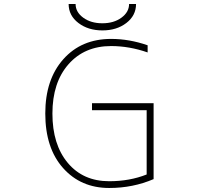

<svg xmlns="http://www.w3.org/2000/svg" viewBox="-20 -939 1040 971"><path d="M327.1 -918.9H362.3Q362.3 -877.9 400.9 -849.6Q439.5 -821.3 497.6 -821.3Q555.7 -821.3 594.2 -849.6Q632.8 -877.9 632.8 -918.9H668Q668 -860.4 619.1 -822.8Q570.3 -785.2 498 -785.2Q425.8 -785.2 376.5 -822.8Q327.1 -860.4 327.1 -918.9ZM542 -706.1Q407.2 -706.1 326.2 -613.8Q245.1 -521.5 245.1 -364.7Q245.1 -208 322.8 -115.2Q400.4 -22.5 532.2 -22.5Q635.7 -22.5 721.7 -56.6V-381.8H445.3V-417H756.8V-33.2Q652.3 11.7 532.2 11.7Q388.7 11.7 298.8 -89.4Q209 -190.4 209 -365.2Q209 -537.1 300.3 -639.6Q391.6 -742.2 542 -742.2Q633.8 -742.2 726.6 -710V-673.8Q633.8 -706.1 542 -706.1Z"/></svg>

Font: GenEi Gothic M ExtraLight
Style: Regular
Weight: 200
Designer: o_tamon (Modified); [Source Han Sans]
Ryoko NISHIZUKA  (kana & ideographs); Paul D. Hunt (Latin, Greek & Cyrillic); Wenl
Version: Version 1.1a;Original Version 1.004